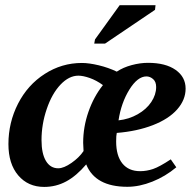

<svg xmlns="http://www.w3.org/2000/svg" viewBox="-20 -715 762 745"><path d="M439.9 -248Q480.5 -252.4 514.4 -271.7Q548.3 -291 567.1 -319.3Q585.9 -347.7 585.9 -377.4Q585.9 -397.9 574 -408.2Q562 -418.5 548.3 -418.5Q513.7 -418.5 481.9 -367.2Q450.2 -315.9 439.9 -248ZM433.1 -437Q458 -453.6 491 -462.4Q523.9 -471.2 554.2 -471.2Q622.6 -471.2 661.4 -443.8Q700.2 -416.5 700.2 -371.1Q700.2 -327.6 667.5 -290.5Q634.8 -253.4 573.5 -229.5Q512.2 -205.6 433.1 -199.2Q430.7 -189.5 430.7 -166Q430.7 -110.8 454.8 -80.8Q479 -50.8 523.9 -50.8Q548.8 -50.8 574 -59.3Q599.1 -67.9 642.6 -96.7L664.1 -65.9Q621.6 -30.3 571.3 -10.3Q521 9.8 474.1 9.8Q349.6 9.8 314.5 -77.1Q276.4 -32.2 236.8 -11Q197.3 10.3 151.4 10.3Q88.9 10.3 50.8 -34.4Q12.7 -79.1 12.7 -155.8Q12.7 -239.7 50 -312.7Q87.4 -385.7 153.6 -428.2Q219.7 -470.7 297.9 -470.7Q325.2 -470.7 363 -461.7Q400.9 -452.6 433.1 -437ZM304.2 -128.9 302.7 -161.1Q302.7 -222.2 323.2 -281.2Q343.8 -340.3 379.4 -384.8Q354 -403.3 328.1 -412.4Q302.2 -421.4 284.2 -421.4Q247.6 -421.4 214.6 -386.5Q181.6 -351.6 161.4 -292.2Q141.1 -232.9 141.1 -171.4Q141.1 -119.1 158.2 -90.6Q175.3 -62 206.1 -62Q227.5 -62 257.6 -83Q287.6 -104 304.2 -128.9ZM345.7 -545.9 348.6 -562 444.3 -694.8H583.5L581.5 -676.8L387.7 -545.9Z"/></svg>

Font: Tinos
Style: Bold Italic
Weight: 700
Italic angle: -16.333°
Designer: Steve Matteson
Foundry: Monotype Imaging Inc.
Version: Version 1.23